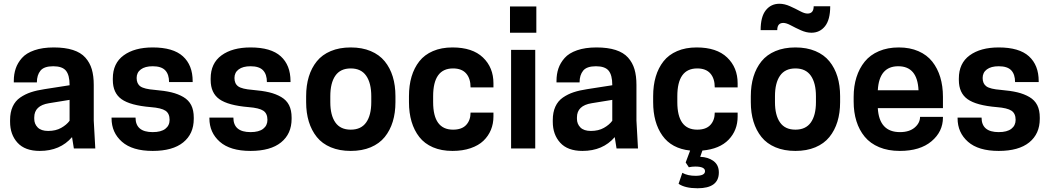

<svg xmlns="http://www.w3.org/2000/svg" viewBox="-20 -798 5651 1032"><path d="M377 0 367.2 -61Q303.2 13.2 193.8 13.2Q114.3 13.2 74.2 -30.8Q34.2 -74.7 34.2 -143.1V-152.8Q34.2 -194.3 48.1 -224.9Q62 -255.4 88.6 -273.7Q115.2 -292 146.2 -302.2Q177.2 -312.5 219.2 -318.8L354 -339.8V-341.8Q354 -394 334.5 -418Q314.9 -441.9 266.1 -441.9Q216.8 -441.9 197.5 -418.2Q178.2 -394.5 178.2 -355H54.2V-363.8Q54.2 -399.4 64.5 -429.7Q74.7 -460 97.9 -486.3Q121.1 -512.7 164.8 -527.8Q208.5 -543 269 -543Q329.6 -543 372.1 -529.3Q414.6 -515.6 438.7 -488.5Q462.9 -461.4 473.4 -425.8Q483.9 -390.1 483.9 -341.8V-149.9L492.2 0ZM238.8 -94.2Q279.8 -94.2 308.8 -110.6Q337.9 -127 354 -148.9V-261.2L243.2 -243.2Q164.1 -230.5 164.1 -167V-159.2Q164.1 -131.8 182.6 -113Q201.2 -94.2 238.8 -94.2Z M800.8 -87.9Q845.7 -87.9 868.7 -105.7Q891.6 -123.5 891.6 -153.8Q891.6 -188 869.4 -202.9Q847.2 -217.8 790.5 -222.2Q680.2 -231.4 633.3 -264.9Q586.4 -298.3 586.4 -368.2V-376Q586.4 -458 644.8 -500.5Q703.1 -543 800.8 -543Q910.6 -543 963.1 -495.4Q1015.6 -447.8 1015.6 -361.8V-356.9H888.7Q888.7 -398.4 867.9 -420.2Q847.2 -441.9 800.8 -441.9Q759.8 -441.9 737.1 -425Q714.4 -408.2 714.4 -378.9Q714.4 -348.1 734.6 -333.7Q754.9 -319.3 811.5 -314.9Q864.3 -310.5 900.9 -301.8Q937.5 -293 965.8 -276.4Q994.1 -259.8 1007.8 -232.7Q1021.5 -205.6 1021.5 -166V-159.2Q1021.5 -78.6 964.8 -32.7Q908.2 13.2 800.8 13.2Q691.4 13.2 635.5 -36.1Q579.6 -85.4 579.6 -162.1V-166H708.5Q708.5 -87.9 800.8 -87.9Z M1326.7 -87.9Q1371.6 -87.9 1394.5 -105.7Q1417.5 -123.5 1417.5 -153.8Q1417.5 -188 1395.3 -202.9Q1373 -217.8 1316.4 -222.2Q1206.1 -231.4 1159.2 -264.9Q1112.3 -298.3 1112.3 -368.2V-376Q1112.3 -458 1170.7 -500.5Q1229 -543 1326.7 -543Q1436.5 -543 1489 -495.4Q1541.5 -447.8 1541.5 -361.8V-356.9H1414.6Q1414.6 -398.4 1393.8 -420.2Q1373 -441.9 1326.7 -441.9Q1285.6 -441.9 1262.9 -425Q1240.2 -408.2 1240.2 -378.9Q1240.2 -348.1 1260.5 -333.7Q1280.8 -319.3 1337.4 -314.9Q1390.1 -310.5 1426.8 -301.8Q1463.4 -293 1491.7 -276.4Q1520 -259.8 1533.7 -232.7Q1547.4 -205.6 1547.4 -166V-159.2Q1547.4 -78.6 1490.7 -32.7Q1434.1 13.2 1326.7 13.2Q1217.3 13.2 1161.4 -36.1Q1105.5 -85.4 1105.5 -162.1V-166H1234.4Q1234.4 -87.9 1326.7 -87.9Z M1625.5 -249V-280.8Q1625.5 -338.9 1639.9 -386Q1654.3 -433.1 1682.9 -468.5Q1711.4 -503.9 1757.8 -523.4Q1804.2 -543 1865.2 -543Q1926.3 -543 1972.7 -523.4Q2019 -503.9 2047.9 -468.5Q2076.7 -433.1 2091.1 -386Q2105.5 -338.9 2105.5 -280.8V-249Q2105.5 -191.4 2091.1 -144.3Q2076.7 -97.2 2047.9 -61.5Q2019 -25.9 1972.4 -6.3Q1925.8 13.2 1865.2 13.2Q1804.7 13.2 1758.1 -6.3Q1711.4 -25.9 1682.9 -61.5Q1654.3 -97.2 1639.9 -144.3Q1625.5 -191.4 1625.5 -249ZM1975.6 -249V-280.8Q1975.6 -351.6 1948.2 -390.9Q1920.9 -430.2 1865.2 -430.2Q1809.6 -430.2 1782.5 -391.1Q1755.4 -352.1 1755.4 -280.8V-249Q1755.4 -178.7 1782.5 -139.9Q1809.6 -101.1 1865.2 -101.1Q1920.9 -101.1 1948.2 -139.9Q1975.6 -178.7 1975.6 -249Z M2308.1 -249Q2308.1 -101.1 2415 -101.1Q2462.4 -101.1 2485.8 -126.5Q2509.3 -151.9 2509.3 -192.9H2632.3V-171.9Q2632.3 -133.3 2618.7 -100.1Q2605 -66.9 2578.6 -41.5Q2552.2 -16.1 2509.5 -1.5Q2466.8 13.2 2412.1 13.2Q2352.5 13.2 2307.1 -6.3Q2261.7 -25.9 2233.9 -61.5Q2206.1 -97.2 2192.1 -144.3Q2178.2 -191.4 2178.2 -249V-280.8Q2178.2 -338.9 2192.1 -386Q2206.1 -433.1 2233.9 -468.5Q2261.7 -503.9 2307.1 -523.4Q2352.5 -543 2412.1 -543Q2519.5 -543 2575.9 -489Q2632.3 -435.1 2632.3 -350.1V-328.1H2509.3Q2509.3 -376 2485.6 -403.1Q2461.9 -430.2 2415 -430.2Q2308.1 -430.2 2308.1 -280.8Z M2727.1 0V-529.8H2856.9V0ZM2862.8 -763.2V-622.1H2721.2V-763.2Z M3293.9 0 3284.2 -61Q3220.2 13.2 3110.8 13.2Q3031.2 13.2 2991.2 -30.8Q2951.2 -74.7 2951.2 -143.1V-152.8Q2951.2 -194.3 2965.1 -224.9Q2979 -255.4 3005.6 -273.7Q3032.2 -292 3063.2 -302.2Q3094.2 -312.5 3136.2 -318.8L3271 -339.8V-341.8Q3271 -394 3251.5 -418Q3231.9 -441.9 3183.1 -441.9Q3133.8 -441.9 3114.5 -418.2Q3095.2 -394.5 3095.2 -355H2971.2V-363.8Q2971.2 -399.4 2981.4 -429.7Q2991.7 -460 3014.9 -486.3Q3038.1 -512.7 3081.8 -527.8Q3125.5 -543 3186 -543Q3246.6 -543 3289.1 -529.3Q3331.5 -515.6 3355.7 -488.5Q3379.9 -461.4 3390.4 -425.8Q3400.9 -390.1 3400.9 -341.8V-149.9L3409.2 0ZM3155.8 -94.2Q3196.8 -94.2 3225.8 -110.6Q3254.9 -127 3271 -148.9V-261.2L3160.2 -243.2Q3081.1 -230.5 3081.1 -167V-159.2Q3081.1 -131.8 3099.6 -113Q3118.2 -94.2 3155.8 -94.2Z M3627.4 189.9 3647.5 130.9Q3675.8 147 3718.8 147Q3769.5 147 3769.5 122.1Q3769.5 97.2 3716.8 97.2Q3709 97.2 3700.4 98.1Q3691.9 99.1 3687 100.1L3682.6 101.1L3665.5 75.2L3689.5 11.2Q3589.8 0.5 3540.3 -69.3Q3490.7 -139.2 3490.7 -249V-280.8Q3490.7 -338.9 3504.6 -386Q3518.6 -433.1 3546.4 -468.5Q3574.2 -503.9 3619.6 -523.4Q3665 -543 3724.6 -543Q3832 -543 3888.4 -489Q3944.8 -435.1 3944.8 -350.1V-328.1H3821.8Q3821.8 -376 3798.1 -403.1Q3774.4 -430.2 3727.5 -430.2Q3620.6 -430.2 3620.6 -280.8V-249Q3620.6 -101.1 3727.5 -101.1Q3774.9 -101.1 3798.3 -126.5Q3821.8 -151.9 3821.8 -192.9H3944.8V-171.9Q3944.8 -97.7 3896.5 -47.4Q3848.1 2.9 3755.4 11.2L3743.7 44.9Q3786.6 46.4 3815.2 67.6Q3843.8 88.9 3843.8 128.9Q3843.8 213.9 3729.5 213.9Q3662.1 213.9 3627.4 189.9Z M4015.6 -249V-280.8Q4015.6 -338.9 4030 -386Q4044.4 -433.1 4073 -468.5Q4101.6 -503.9 4147.9 -523.4Q4194.3 -543 4255.4 -543Q4316.4 -543 4362.8 -523.4Q4409.2 -503.9 4438 -468.5Q4466.8 -433.1 4481.2 -386Q4495.6 -338.9 4495.6 -280.8V-249Q4495.6 -191.4 4481.2 -144.3Q4466.8 -97.2 4438 -61.5Q4409.2 -25.9 4362.5 -6.3Q4315.9 13.2 4255.4 13.2Q4194.8 13.2 4148.2 -6.3Q4101.6 -25.9 4073 -61.5Q4044.4 -97.2 4030 -144.3Q4015.6 -191.4 4015.6 -249ZM4365.7 -249V-280.8Q4365.7 -351.6 4338.4 -390.9Q4311 -430.2 4255.4 -430.2Q4199.7 -430.2 4172.6 -391.1Q4145.5 -352.1 4145.5 -280.8V-249Q4145.5 -178.7 4172.6 -139.9Q4199.7 -101.1 4255.4 -101.1Q4311 -101.1 4338.4 -139.9Q4365.7 -178.7 4365.7 -249ZM4353.5 -764.2H4442.4Q4442.4 -692.4 4414.6 -657.2Q4386.7 -622.1 4341.3 -622.1Q4314 -622.1 4284.7 -635.3Q4255.4 -648.4 4231 -661.6Q4206.5 -674.8 4190.4 -674.8Q4157.7 -674.8 4157.7 -636.2H4068.4Q4068.4 -708 4096.2 -742.9Q4124 -777.8 4169.4 -777.8Q4196.8 -777.8 4226.1 -764.6Q4255.4 -751.5 4279.8 -738.3Q4304.2 -725.1 4320.3 -725.1Q4353.5 -725.1 4353.5 -764.2Z M5048.3 -216.8H4698.2Q4705.6 -87.9 4817.4 -87.9Q4867.7 -87.9 4896.5 -112.5Q4925.3 -137.2 4925.3 -169.9H5048.3V-166Q5048.3 -90.3 4986.8 -38.6Q4925.3 13.2 4816.4 13.2Q4753.9 13.2 4705.8 -6.8Q4657.7 -26.9 4627.9 -63Q4598.1 -99.1 4583.3 -146.7Q4568.4 -194.3 4568.4 -252V-277.8Q4568.4 -335 4583.5 -382.8Q4598.6 -430.7 4627.9 -466.8Q4657.2 -502.9 4704.1 -522.9Q4751 -543 4811 -543Q4870.6 -543 4916.5 -522.9Q4962.4 -502.9 4991 -466.8Q5019.5 -430.7 5033.9 -383.1Q5048.3 -335.4 5048.3 -277.8ZM4808.1 -441.9Q4705.6 -441.9 4698.2 -313H4917Q4911.1 -441.9 4808.1 -441.9Z M5348.1 -87.9Q5393.1 -87.9 5416 -105.7Q5439 -123.5 5439 -153.8Q5439 -188 5416.7 -202.9Q5394.5 -217.8 5337.9 -222.2Q5227.5 -231.4 5180.7 -264.9Q5133.8 -298.3 5133.8 -368.2V-376Q5133.8 -458 5192.1 -500.5Q5250.5 -543 5348.1 -543Q5458 -543 5510.5 -495.4Q5563 -447.8 5563 -361.8V-356.9H5436Q5436 -398.4 5415.3 -420.2Q5394.5 -441.9 5348.1 -441.9Q5307.1 -441.9 5284.4 -425Q5261.7 -408.2 5261.7 -378.9Q5261.7 -348.1 5282 -333.7Q5302.2 -319.3 5358.9 -314.9Q5411.6 -310.5 5448.2 -301.8Q5484.9 -293 5513.2 -276.4Q5541.5 -259.8 5555.2 -232.7Q5568.8 -205.6 5568.8 -166V-159.2Q5568.8 -78.6 5512.2 -32.7Q5455.6 13.2 5348.1 13.2Q5238.8 13.2 5182.9 -36.1Q5127 -85.4 5127 -162.1V-166H5255.9Q5255.9 -87.9 5348.1 -87.9Z"/></svg>

Font: Cooper Hewitt
Style: Semibold
Weight: 709
Designer: Village Type and Design LLC
Foundry: Cooper Hewitt Smithsonian Design Museum
Version: 1.000